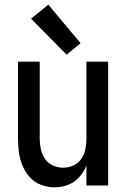

<svg xmlns="http://www.w3.org/2000/svg" viewBox="-20 -794 540 822"><path d="M213 8Q243 8 271 -2.5Q299 -13 319 -35.5Q339 -58 350 -85V0H443V-530H350V-200Q350 -178 345.5 -155.5Q341 -133 328 -114Q315 -95 294 -85.5Q273 -76 250 -76Q228 -76 206.5 -85.5Q185 -95 172.5 -114Q160 -133 155 -155.5Q150 -178 150 -200V-530H57V-200Q57 -171 61 -141.5Q65 -112 76.5 -84.5Q88 -57 108 -35Q128 -13 156 -2.5Q184 8 213 8ZM265 -560 325 -609 187 -774 113 -714Z"/></svg>

Font: Iosevka SS08 Medium
Style: Regular
Weight: 500
Monospace: yes
Designer: Belleve Invis
Foundry: Belleve Invis
Version: Version 3.4.3; ttfautohint (v1.8.3)